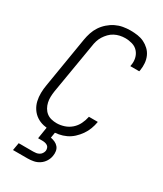

<svg xmlns="http://www.w3.org/2000/svg" viewBox="-235 -831 969 1139"><g transform="rotate(30 250.0 -261.5)"><path d="M196 8Q168 8 141.5 2Q115 -4 93.5 -18.5Q72 -33 57.5 -55Q43 -77 37 -103Q31 -129 31.5 -157Q32 -185 37 -213L94 -558Q98 -582 106 -606.5Q114 -631 128.5 -653Q143 -675 163.5 -693Q184 -711 207.5 -722.5Q231 -734 256.5 -738.5Q282 -743 307 -743Q332 -743 356 -739.5Q380 -736 400.5 -726Q421 -716 438 -700Q455 -684 464.5 -662.5Q474 -641 476 -617Q478 -593 474 -568L472 -559H411L412 -566Q417 -591 411.5 -615Q406 -639 390.5 -656.5Q375 -674 351.5 -681Q328 -688 303 -688Q285 -688 266.5 -684Q248 -680 231 -671Q214 -662 200.5 -648Q187 -634 177 -618Q167 -602 161.5 -584Q156 -566 154 -549L96 -204Q93 -184 92.5 -165Q92 -146 96 -128Q100 -110 109 -94Q118 -78 132 -67Q146 -56 164 -51.5Q182 -47 201 -47Q226 -47 252 -55.5Q278 -64 298.5 -82Q319 -100 331 -124.5Q343 -149 348 -174V-176H409V-174Q405 -150 396 -126Q387 -102 372 -80.5Q357 -59 337.5 -41Q318 -23 294.5 -12Q271 -1 246 3.5Q221 8 196 8ZM57 220 66 168H166Q176 168 185.5 166.5Q195 165 204.5 160Q214 155 220 146Q226 137 228 127Q229 117 226 108Q223 99 215.5 94Q208 89 199 87Q190 85 180 85H151L172 -47H230L215 44Q231 47 245 53.5Q259 60 268.5 71.5Q278 83 280.5 99Q283 115 280 131Q277 151 265.5 169.5Q254 188 236 200Q218 212 197.5 216Q177 220 157 220Z"/></g></svg>

Font: Iosevka Light Oblique
Style: Regular
Weight: 300
Italic angle: -9°
Monospace: yes
Designer: Belleve Invis
Foundry: Belleve Invis
Version: Version 32.5.0; ttfautohint (v1.8.4)